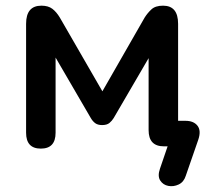

<svg xmlns="http://www.w3.org/2000/svg" viewBox="-20 -516 750 677"><path d="M635 104Q628 126 610 134.5Q592 143 573.5 139.5Q555 136 545 120.5Q535 105 544 79L571 0H558Q504 0 504 -57V-311L381 -100Q375 -90 366 -82.5Q357 -75 340 -75Q325 -75 316 -81.5Q307 -88 300 -100L176 -313V-48Q176 8 124 8Q72 8 72 -48V-432Q72 -496 126 -496Q150 -496 164.5 -485Q179 -474 191 -454L341 -194L490 -454Q500 -470 514 -483Q528 -496 555 -496Q608 -496 608 -432V-90H634Q663 -90 676.5 -72.5Q690 -55 679 -23Z"/></svg>

Font: Chiron GoRound TC M
Style: Regular
Weight: 500
Designer: Ryoko NISHIZUKA 西塚涼子 (kana, bopomofo & ideographs); Paul D. Hunt (Latin, Greek & Cyrillic); Sandoll Communications 산돌커뮤니
Foundry: Adobe
Version: Version 1.000;hotconv 1.1.1;makeotfexe 2.6.0